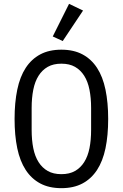

<svg xmlns="http://www.w3.org/2000/svg" viewBox="-20 -969 640 1001"><path d="M307 -755 255 -779 340 -949 413 -914ZM300 12Q236 12 190 -12.5Q144 -37 114 -83Q84 -129 70 -196Q56 -263 56 -349Q56 -434 70 -501.5Q84 -569 114 -615Q144 -661 190 -685.5Q236 -710 300 -710Q364 -710 410 -685.5Q456 -661 486 -615Q516 -569 530 -501.5Q544 -434 544 -349Q544 -263 530 -196Q516 -129 486 -83Q456 -37 410 -12.5Q364 12 300 12ZM300 -61Q342 -61 371 -77.5Q400 -94 419 -124Q438 -154 446.5 -196.5Q455 -239 455 -292V-406Q455 -458 446.5 -501Q438 -544 419 -574Q400 -604 371 -620.5Q342 -637 300 -637Q258 -637 229 -620.5Q200 -604 181 -574Q162 -544 153.5 -501Q145 -458 145 -406V-292Q145 -239 153.5 -196.5Q162 -154 181 -124Q200 -94 229 -77.5Q258 -61 300 -61Z"/></svg>

Font: PlemolJP35 Console
Style: Regular
Weight: 400
Version: v2.0.3; ttfautohint (v1.8.4.7-5d5b-dirty) -l 6 -r 45 -G 200 